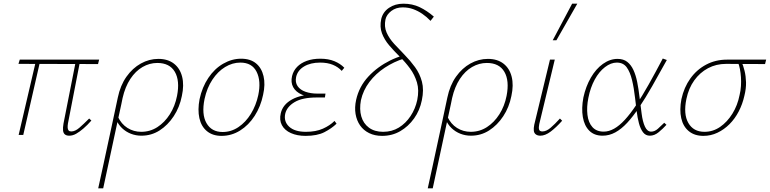

<svg xmlns="http://www.w3.org/2000/svg" viewBox="-20 -731 4170 1040"><path d="M355 4Q340 4 331.5 -3Q323 -10 321.5 -24.5Q320 -39 324 -62L392 -407H415L348 -62Q346 -49 346.5 -39.5Q347 -30 351.5 -24.5Q356 -19 366 -19Q387 -19 410 -39Q433 -59 463 -89L475 -78Q453 -53 432 -35Q411 -17 392.5 -6.5Q374 4 355 4ZM81 0 176 -407H199L106 0ZM511 -384 80 -385 87 -408H517Z M512 289Q526 226 538.5 168Q551 110 563.5 52Q576 -6 589.5 -68.5Q603 -131 618 -202Q632 -269 665 -315.5Q698 -362 743 -387Q788 -412 838 -412Q889 -412 922 -386.5Q955 -361 966.5 -315.5Q978 -270 965 -211Q953 -150 921 -101.5Q889 -53 844.5 -24.5Q800 4 746 4Q716 4 689 -6.5Q662 -17 641 -37Q620 -57 608 -86L618 -100Q637 -59 670.5 -38Q704 -17 745 -17Q793 -17 832.5 -42.5Q872 -68 900 -112Q928 -156 939 -212Q955 -294 927 -342Q899 -390 832 -390Q790 -390 752 -368Q714 -346 686 -303.5Q658 -261 644 -200Q641 -184 637.5 -168Q634 -152 628 -124Q622 -96 611 -46.5Q600 3 583 84Q566 165 539 289Z M1180 5Q1132 5 1101 -20.5Q1070 -46 1060 -91Q1050 -136 1061 -194Q1075 -259 1108.5 -309Q1142 -359 1189 -386Q1236 -413 1286 -413Q1336 -413 1366.5 -388Q1397 -363 1407.5 -318.5Q1418 -274 1405 -217Q1392 -154 1359.5 -103.5Q1327 -53 1280.5 -24Q1234 5 1180 5ZM1186 -16Q1232 -16 1271.5 -42.5Q1311 -69 1339 -114.5Q1367 -160 1379 -216Q1395 -292 1370 -342Q1345 -392 1282 -392Q1239 -392 1199.5 -368Q1160 -344 1130.5 -299.5Q1101 -255 1088 -195Q1071 -112 1098.5 -64Q1126 -16 1186 -16Z M1635 5Q1590 5 1556 -10Q1522 -25 1507 -53Q1492 -81 1501 -118Q1512 -165 1562 -192.5Q1612 -220 1696 -220L1694 -204Q1648 -204 1615 -218.5Q1582 -233 1568 -259Q1554 -285 1562 -319Q1569 -348 1589.5 -369Q1610 -390 1642 -401.5Q1674 -413 1715 -413Q1759 -413 1791.5 -399.5Q1824 -386 1845 -364L1831 -347Q1812 -368 1783 -380Q1754 -392 1714 -392Q1662 -392 1627 -371Q1592 -350 1584 -314Q1578 -285 1592 -264.5Q1606 -244 1634.5 -234Q1663 -224 1699 -224H1743L1740 -203H1696Q1618 -203 1576 -178Q1534 -153 1525 -115Q1516 -73 1546 -45Q1576 -17 1637 -17Q1691 -17 1729 -34Q1767 -51 1792 -76L1803 -61Q1776 -35 1737 -15Q1698 5 1635 5Z M2050 5Q2010 5 1979.5 -10Q1949 -25 1930.5 -51.5Q1912 -78 1906 -113.5Q1900 -149 1909 -190Q1917 -226 1933.5 -257.5Q1950 -289 1975 -316Q2000 -343 2030 -365Q2060 -387 2093.5 -403.5Q2127 -420 2162 -430L2169 -414Q2114 -397 2064.5 -364.5Q2015 -332 1981 -287Q1947 -242 1935 -188Q1926 -139 1937 -100.5Q1948 -62 1978.5 -39.5Q2009 -17 2055 -17Q2103 -17 2140.5 -40Q2178 -63 2204 -102.5Q2230 -142 2240 -189Q2251 -243 2238.5 -284.5Q2226 -326 2201 -360Q2176 -394 2145 -424.5Q2114 -455 2088 -485.5Q2062 -516 2049 -550.5Q2036 -585 2045 -628Q2054 -666 2087 -688.5Q2120 -711 2165 -711Q2214 -711 2253.5 -692Q2293 -673 2330 -641L2312 -618Q2291 -640 2267.5 -656Q2244 -672 2218 -681.5Q2192 -691 2161 -691Q2125 -691 2099.5 -671.5Q2074 -652 2068 -626Q2060 -587 2074 -555Q2088 -523 2115 -493.5Q2142 -464 2172 -433.5Q2202 -403 2228 -367.5Q2254 -332 2265.5 -288.5Q2277 -245 2265 -188Q2254 -133 2223 -89.5Q2192 -46 2148 -20.5Q2104 5 2050 5Z M2297 289Q2311 226 2323.5 168Q2336 110 2348.5 52Q2361 -6 2374.5 -68.5Q2388 -131 2403 -202Q2417 -269 2450 -315.5Q2483 -362 2528 -387Q2573 -412 2623 -412Q2674 -412 2707 -386.5Q2740 -361 2751.5 -315.5Q2763 -270 2750 -211Q2738 -150 2706 -101.5Q2674 -53 2629.5 -24.5Q2585 4 2531 4Q2501 4 2474 -6.5Q2447 -17 2426 -37Q2405 -57 2393 -86L2403 -100Q2422 -59 2455.5 -38Q2489 -17 2530 -17Q2578 -17 2617.5 -42.5Q2657 -68 2685 -112Q2713 -156 2724 -212Q2740 -294 2712 -342Q2684 -390 2617 -390Q2575 -390 2537 -368Q2499 -346 2471 -303.5Q2443 -261 2429 -200Q2426 -184 2422.5 -168Q2419 -152 2413 -124Q2407 -96 2396 -46.5Q2385 3 2368 84Q2351 165 2324 289Z M2907 4Q2892 4 2882.5 -3Q2873 -10 2871.5 -23Q2870 -36 2874 -56L2959 -408H2985L2901 -59Q2897 -40 2900 -29.5Q2903 -19 2918 -19Q2939 -19 2962 -38.5Q2985 -58 3013 -89L3025 -77Q2992 -40 2962.5 -18Q2933 4 2907 4ZM2974 -513 3079 -711H3107L2994 -513Z M3244 4Q3199 4 3172 -23Q3145 -50 3137 -97Q3129 -144 3140 -203Q3153 -263 3180.5 -310.5Q3208 -358 3246 -385Q3284 -412 3325 -412Q3357 -412 3377.5 -396Q3398 -380 3411 -352Q3424 -324 3431.5 -286.5Q3439 -249 3444 -206Q3450 -159 3455.5 -115.5Q3461 -72 3473.5 -45Q3486 -18 3507 -18Q3526 -18 3543.5 -33.5Q3561 -49 3578 -66L3590 -55Q3571 -34 3548 -15Q3525 4 3500 4Q3477 4 3463 -14.5Q3449 -33 3441 -63Q3433 -93 3428.5 -129.5Q3424 -166 3420 -200Q3414 -254 3403.5 -297.5Q3393 -341 3374.5 -366.5Q3356 -392 3321 -392Q3289 -392 3257 -367.5Q3225 -343 3201.5 -300Q3178 -257 3167 -201Q3157 -151 3162 -109Q3167 -67 3189 -42.5Q3211 -18 3250 -18Q3278 -18 3306.5 -34Q3335 -50 3364.5 -82Q3394 -114 3426 -162Q3458 -210 3493.5 -273Q3529 -336 3570 -414L3592 -406Q3549 -328 3512.5 -264Q3476 -200 3442.5 -150Q3409 -100 3377.5 -66Q3346 -32 3313 -14Q3280 4 3244 4Z M3790 5Q3742 5 3711 -20.5Q3680 -46 3670 -91Q3660 -136 3671 -194Q3685 -258 3719.5 -306Q3754 -354 3805 -381Q3856 -408 3918 -408H4130L4124 -384Q4061 -384 4003.5 -384.5Q3946 -385 3913 -385Q3859 -385 3815 -361.5Q3771 -338 3740.5 -295.5Q3710 -253 3698 -195Q3681 -113 3708.5 -65Q3736 -17 3796 -17Q3842 -17 3880.5 -43.5Q3919 -70 3947 -115Q3975 -160 3986 -216Q3992 -240 3993.5 -265Q3995 -290 3993.5 -313Q3992 -336 3988 -356.5Q3984 -377 3978 -392L3996 -398Q4006 -376 4013 -347.5Q4020 -319 4021 -285.5Q4022 -252 4012 -212Q4002 -167 3981.5 -127.5Q3961 -88 3931.5 -58.5Q3902 -29 3866 -12Q3830 5 3790 5Z"/></svg>

Font: Ysabeau Infant Thin
Style: Italic
Weight: 250
Italic angle: -12°
Designer: Christian Thalmann (Catharsis Fonts)
Version: Version 2.001;gftools[0.9.30]; featfreeze: ss01,ss02,lnum